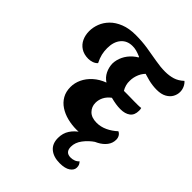

<svg xmlns="http://www.w3.org/2000/svg" viewBox="-263 -869 1278 1278"><g transform="rotate(45 376.5 -229.5)"><path d="M443 21Q398 21 356.5 10.5Q315 0 282.5 -21.5Q250 -43 231.5 -75.5Q213 -108 213 -152Q213 -190 230 -226.5Q247 -263 280.5 -293.5Q314 -324 362 -342Q332 -361 316.5 -392.5Q301 -424 300 -460Q301 -495 317 -528.5Q333 -562 364 -589.5Q395 -617 439 -631L522 -583Q491 -558 477 -525.5Q463 -493 463 -460Q462 -440 467.5 -420.5Q473 -401 483 -385Q498 -385 515.5 -385Q533 -385 550.5 -384.5Q568 -384 580 -384Q597 -384 615 -384Q633 -384 645 -386Q647 -380 647.5 -374Q648 -368 648 -363Q648 -321 622 -301.5Q596 -282 552 -282Q531 -282 508.5 -285.5Q486 -289 459 -296Q432 -276 418.5 -250Q405 -224 405 -195Q405 -158 430.5 -132Q456 -106 505 -106Q543 -106 579.5 -123Q616 -140 647 -169Q661 -163 669 -149.5Q677 -136 677 -119Q677 -87 657.5 -61Q638 -35 604 -17Q570 1 528.5 11Q487 21 443 21ZM165 -368Q123 -368 94.5 -386.5Q66 -405 52 -435.5Q38 -466 38 -503Q38 -538 51.5 -573.5Q65 -609 94 -638.5Q123 -668 168.5 -686Q214 -704 276 -704Q336 -704 390 -695.5Q444 -687 493.5 -678Q543 -669 586 -669Q625 -669 658 -679Q691 -689 721 -717Q736 -704 744.5 -684.5Q753 -665 753 -644Q753 -620 740.5 -597Q728 -574 701 -559Q674 -544 632 -544Q593 -544 552.5 -554Q512 -564 472.5 -579.5Q433 -595 396 -611L393 -617Q367 -628 349.5 -632.5Q332 -637 313 -637Q262 -637 232.5 -602Q203 -567 203 -507Q203 -478 209 -452Q215 -426 231 -394Q218 -380 199.5 -374Q181 -368 165 -368ZM521 258Q463 258 428.5 229.5Q394 201 394 147Q394 102 416 68.5Q438 35 473.5 12.5Q509 -10 548 -22L590 -16V-11Q551 15 523.5 51.5Q496 88 496 127Q496 180 546 180Q563 180 579 174Q595 168 606 155Q615 165 619 174Q623 183 623 197Q623 222 597 240Q571 258 521 258Z"/></g></svg>

Font: Sansita Swashed Light
Style: Bold
Weight: 700
Version: Version 1.003